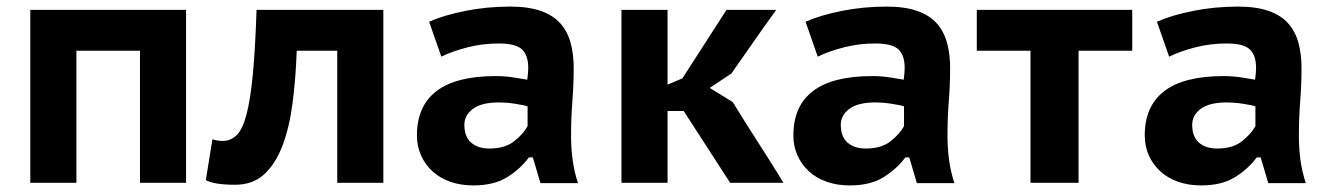

<svg xmlns="http://www.w3.org/2000/svg" viewBox="-20 -555 4045 583"><path d="M405 -401H212V0H72V-525H545V0H405Z M1004 -401H881Q878 -317 868.5 -243Q859 -169 838 -113.5Q817 -58 782.5 -26Q748 6 694 6Q631 6 605 -8L625 -132Q642 -127 656 -127Q680 -127 698 -144Q716 -161 728 -205.5Q740 -250 747.5 -327Q755 -404 759 -525H1144V0H1004Z M1283 -489Q1328 -509 1393.5 -522Q1459 -535 1529 -535Q1584 -535 1621.5 -522Q1659 -509 1681 -484.5Q1703 -460 1712.5 -425.5Q1722 -391 1722 -349Q1722 -298 1718 -248Q1714 -198 1714 -142Q1714 -104 1719 -68Q1724 -32 1735 1H1621L1598 -77H1586Q1560 -42 1520 -17Q1480 8 1417 8Q1379 8 1347.5 -3Q1316 -14 1293.5 -34.5Q1271 -55 1258.5 -83Q1246 -111 1246 -144Q1246 -233 1305.5 -278.5Q1365 -324 1486 -324Q1514 -324 1542 -319.5Q1570 -315 1581 -313Q1584 -334 1584 -349Q1584 -387 1565 -405Q1546 -423 1494 -423Q1446 -423 1400.5 -411.5Q1355 -400 1320 -383ZM1466 -104Q1513 -104 1541 -126Q1569 -148 1582 -172V-232Q1577 -234 1566.5 -236Q1556 -238 1543.5 -240Q1531 -242 1518.5 -243Q1506 -244 1496 -244Q1442 -244 1416 -224.5Q1390 -205 1390 -176Q1390 -140 1410.5 -122Q1431 -104 1466 -104Z M2056 -218H2007V0H1867V-525H2007V-298L2052 -317L2186 -525H2337Q2302 -477 2268.5 -428.5Q2235 -380 2201 -332L2135 -288L2205 -245Q2243 -183 2282 -122.5Q2321 -62 2359 0H2197Z M2426 -489Q2471 -509 2536.5 -522Q2602 -535 2672 -535Q2727 -535 2764.5 -522Q2802 -509 2824 -484.5Q2846 -460 2855.5 -425.5Q2865 -391 2865 -349Q2865 -298 2861 -248Q2857 -198 2857 -142Q2857 -104 2862 -68Q2867 -32 2878 1H2764L2741 -77H2729Q2703 -42 2663 -17Q2623 8 2560 8Q2522 8 2490.5 -3Q2459 -14 2436.5 -34.5Q2414 -55 2401.5 -83Q2389 -111 2389 -144Q2389 -233 2448.5 -278.5Q2508 -324 2629 -324Q2657 -324 2685 -319.5Q2713 -315 2724 -313Q2727 -334 2727 -349Q2727 -387 2708 -405Q2689 -423 2637 -423Q2589 -423 2543.5 -411.5Q2498 -400 2463 -383ZM2609 -104Q2656 -104 2684 -126Q2712 -148 2725 -172V-232Q2720 -234 2709.5 -236Q2699 -238 2686.5 -240Q2674 -242 2661.5 -243Q2649 -244 2639 -244Q2585 -244 2559 -224.5Q2533 -205 2533 -176Q2533 -140 2553.5 -122Q2574 -104 2609 -104Z M3418 -401H3255V0H3109V-401H2946V-525H3418Z M3493 -489Q3538 -509 3603.5 -522Q3669 -535 3739 -535Q3794 -535 3831.5 -522Q3869 -509 3891 -484.5Q3913 -460 3922.5 -425.5Q3932 -391 3932 -349Q3932 -298 3928 -248Q3924 -198 3924 -142Q3924 -104 3929 -68Q3934 -32 3945 1H3831L3808 -77H3796Q3770 -42 3730 -17Q3690 8 3627 8Q3589 8 3557.5 -3Q3526 -14 3503.5 -34.5Q3481 -55 3468.5 -83Q3456 -111 3456 -144Q3456 -233 3515.5 -278.5Q3575 -324 3696 -324Q3724 -324 3752 -319.5Q3780 -315 3791 -313Q3794 -334 3794 -349Q3794 -387 3775 -405Q3756 -423 3704 -423Q3656 -423 3610.5 -411.5Q3565 -400 3530 -383ZM3676 -104Q3723 -104 3751 -126Q3779 -148 3792 -172V-232Q3787 -234 3776.5 -236Q3766 -238 3753.5 -240Q3741 -242 3728.5 -243Q3716 -244 3706 -244Q3652 -244 3626 -224.5Q3600 -205 3600 -176Q3600 -140 3620.5 -122Q3641 -104 3676 -104Z"/></svg>

Font: PT Sans Caption
Style: Bold
Weight: 700
Designer: A.Korolkova, O.Umpeleva, V.Yefimov
Foundry: ParaType Ltd
Version: Version 2.003W OFL